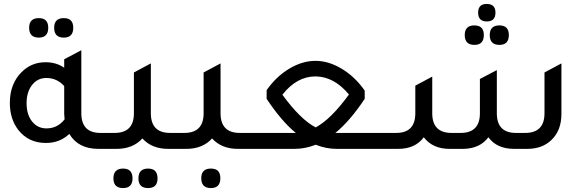

<svg xmlns="http://www.w3.org/2000/svg" viewBox="-20 -756 2961 975"><path d="M177 -565Q128 -565 128 -615Q128 -664 177 -664Q225 -664 225 -615Q225 -565 177 -565ZM304 -565Q255 -565 255 -615Q255 -664 304 -664Q352 -664 352 -615Q352 -565 304 -565ZM490 -81H556V0H480Q377 0 332 -76Q284 -30 213 -30Q125 -30 73 -96Q30 -152 30 -233Q30 -330 89 -389Q139 -440 211 -440Q266 -440 306 -412V-455L393 -501V-181Q393 -81 490 -81ZM306 -319Q269 -360 215 -360Q171 -360 143 -324.5Q115 -289 115 -232Q115 -174 143 -139Q171 -104 216 -104Q272 -104 308 -150Q306 -168 306 -178Z M844 -81H910V0H834Q751 0 703 -53Q655 0 572 0H496V-81H562Q660 -81 660 -181V-388L746 -434V-181Q746 -81 844 -81ZM605 100Q653 100 653 150Q653 199 605 199Q556 199 556 150Q556 100 605 100ZM732 100Q780 100 780 150Q780 199 732 199Q683 199 683 150Q683 100 732 100Z M1198 -81H1264V0H1188Q1105 0 1057 -53Q1009 0 926 0H850V-81H916Q1014 -81 1014 -181V-388L1100 -434V-181Q1100 -81 1198 -81ZM1051 100Q1099 100 1099 149Q1099 199 1051 199Q1002 199 1002 149Q1002 100 1051 100Z M1698 -81H1962V0H1690Q1636 0 1583 -21Q1530 0 1475 0H1204V-81H1468H1482Q1410 -140 1334 -254V-298Q1382 -367 1448.5 -407Q1515 -447 1582 -447Q1649 -447 1716 -406.5Q1783 -366 1832 -296V-254Q1756 -140 1683 -81ZM1414 -275Q1506 -149 1583 -109Q1660 -150 1752 -276Q1677 -367 1582 -368Q1487 -368 1414 -275Z M2452 -647Q2408 -647 2408 -692Q2408 -736 2452 -736Q2496 -736 2496 -692Q2496 -647 2452 -647ZM2389 -528Q2340 -528 2340 -578Q2340 -627 2389 -627Q2437 -627 2437 -578Q2437 -528 2389 -528ZM2516 -528Q2467 -528 2467 -578Q2467 -627 2516 -627Q2564 -627 2564 -578Q2564 -528 2516 -528ZM1902 0V-81H1992Q2089 -81 2089 -181V-321L2175 -367V-181Q2175 -81 2273 -81H2319Q2417 -81 2417 -181V-355L2503 -400V-181Q2503 -81 2600 -81H2647Q2745 -81 2745 -181V-388L2831 -434V-178Q2831 -93 2780 -45Q2735 -1 2660 0H2591Q2503 0 2460 -59Q2417 -1 2332 0H2263Q2177 0 2132 -59Q2089 0 2001 0Z"/></svg>

Font: TajawalTap Med
Style: Regular
Weight: 500
Designer: Boutros Fonts
Foundry: Created by Boutros International 2017
Version: Version 2.700